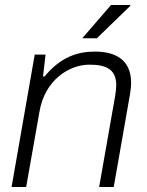

<svg xmlns="http://www.w3.org/2000/svg" viewBox="-20 -743 584 763"><path d="M307 -591H365L498 -720V-723H421ZM26 0H84L137 -300C158 -424 254 -486 335 -486C397 -486 442 -471 442 -404C442 -393 440 -379 438 -364L374 0H432L496 -365C499 -382 501 -399 501 -414C501 -504 441 -538 357 -538C289 -538 221 -517 157 -439H151L161 -526H118Z"/></svg>

Font: Archivo ExtraLight
Style: Italic
Weight: 200
Italic angle: -10°
Designer: Hector Gatti
Foundry: Omnibus-Type
Version: Version 2.001